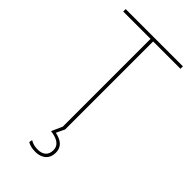

<svg xmlns="http://www.w3.org/2000/svg" viewBox="-273 -774 1048 1048"><g transform="rotate(45 251.0 -250.0)"><path d="M233 200C267 200 315 184 315 124C315 76 281 56 238 47L260 0H261V-681H472V-700H30V-681H241V-1H240L213 59C257 65 296 80 296 124C296 162 272 182 233 182C209 182 192 177 175 167L171 185C184 194 205 200 233 200Z"/></g></svg>

Font: Fixel Text Thin
Style: Regular
Weight: 100
Width: 4
Designer: AlfaBravo + MacPaw
Foundry: Kyrylo Tkachov, Marchela Mozhyna, Serhii Makarenko, Maria Weinstein, Zakhar Kryvoshyya
Version: Version 1.211